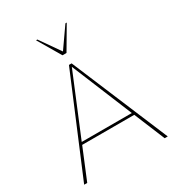

<svg xmlns="http://www.w3.org/2000/svg" viewBox="-222 -1106 1150 1245"><g transform="rotate(-30 353.0 -483.5)"><path d="M353 -702 540 -248H165ZM643 0H666L363 -722H343L40 0H63L158 -230H548ZM368 -797 468 -967H458L353 -817L248 -967H238L338 -797Z"/></g></svg>

Font: Perun Thin
Style: Regular
Weight: 100
Foundry: Copyright (c) Stefan Peev, Context Ltd, 2016
Version: Version 1.089